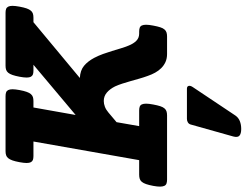

<svg xmlns="http://www.w3.org/2000/svg" viewBox="-122 -502 886 689"><g transform="rotate(-90 320.5 -157.0)"><path d="M157.7 -479.5H105.5Q97.2 -479.5 91.8 -481.4Q86.4 -483.4 83.5 -488.8Q80.6 -494.1 80.6 -503.9Q80.6 -513.7 83.5 -529.3Q86.4 -544.9 89.8 -554.7Q93.3 -564.5 97.9 -570.1Q102.5 -575.7 108.6 -577.6Q114.7 -579.6 123 -579.6H320.3Q328.6 -579.6 334 -577.6Q339.4 -575.7 342.3 -570.1Q345.2 -564.5 345.2 -554.7Q345.2 -544.9 342.3 -529.3Q339.4 -513.7 335.9 -503.9Q332.5 -494.1 327.9 -488.8Q323.2 -483.4 317.1 -481.4Q311 -479.5 302.7 -479.5H279.8L252.9 -328.1L433.1 -479.5H412.1Q403.8 -479.5 398.4 -481.4Q393.1 -483.4 390.1 -488.8Q387.2 -494.1 387.2 -503.9Q387.2 -513.7 390.1 -529.3Q393.1 -544.9 396.5 -554.7Q399.9 -564.5 404.5 -570.1Q409.2 -575.7 415.3 -577.6Q421.4 -579.6 429.7 -579.6H619.6Q627.9 -579.6 633.3 -577.6Q638.7 -575.7 641.6 -570.1Q644.5 -564.5 644.5 -554.7Q644.5 -544.9 641.6 -529.3Q638.7 -513.7 635.3 -503.9Q631.8 -494.1 627.2 -488.8Q622.6 -483.4 616.5 -481.4Q610.4 -479.5 602.1 -479.5H585.9L385.7 -313Q413.1 -311.5 429.4 -297.9Q445.8 -284.2 458 -261.2Q465.8 -246.1 471.7 -230Q477.5 -213.9 482.4 -197.8Q487.3 -181.6 491.9 -166.3Q496.6 -150.9 502 -137.7Q508.8 -120.6 519 -110.4Q529.3 -100.1 544.9 -100.1H552.2Q560.5 -100.1 565.9 -98.1Q571.3 -96.2 574 -90.6Q576.7 -85 576.7 -75.2Q576.7 -65.4 573.7 -49.8Q570.8 -34.2 567.6 -24.4Q564.5 -14.6 559.8 -9.3Q555.2 -3.9 549.1 -2Q543 0 534.7 0H471.7Q455.6 0 443.1 -5.6Q430.7 -11.2 421.1 -20.8Q411.6 -30.3 404.8 -42.7Q397.9 -55.2 393.1 -69.3Q387.7 -84 383.3 -99.6Q378.9 -115.2 374.5 -130.6Q370.1 -146 365.5 -160.4Q360.8 -174.8 355.5 -186.5Q346.2 -205.1 333.3 -216.1Q320.3 -227.1 303.2 -227.1Q293 -227.1 282.5 -223.1Q272 -219.2 261.7 -210.4L227.1 -181.2L212.9 -100.1H269Q277.3 -100.1 282.7 -98.1Q288.1 -96.2 290.8 -90.6Q293.5 -85 293.5 -75.2Q293.5 -65.4 290.5 -49.8Q287.6 -34.2 284.4 -24.4Q281.2 -14.6 276.6 -9.3Q272 -3.9 265.9 -2Q259.8 0 251.5 0H21Q12.7 0 7.1 -2Q1.5 -3.9 -1.2 -9.3Q-3.9 -14.6 -4.2 -24.4Q-4.4 -34.2 -1.5 -49.8Q1.5 -65.4 4.9 -75.2Q8.3 -85 12.9 -90.6Q17.6 -96.2 23.9 -98.1Q30.3 -100.1 38.6 -100.1H90.8ZM251 245.1Q243.2 256.3 230.7 261.2Q218.3 266.1 202.6 266.1Q186 266.1 178.7 259.8Q171.4 253.4 175.8 237.3L218.8 84.5Q220.7 78.1 226.3 74.7Q231.9 71.3 238.8 71.3H347.2Q355.5 71.3 357.2 77.4Q358.9 83.5 353 92.3Z"/></g></svg>

Font: Courier Prime
Style: Bold Italic
Weight: 700
Monospace: yes
Designer: Alan Dague-Greene
Foundry: Quote-Unquote Apps
Version: Version 1.202